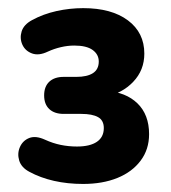

<svg xmlns="http://www.w3.org/2000/svg" viewBox="-20 -729 420 472"><path d="M184.2 -276.8Q146 -276.8 112.6 -284.4Q79.2 -292 52.5 -306.5Q32.5 -317 27.2 -334.4Q22 -351.8 29 -367.6Q36 -383.5 52 -389.8Q68 -396 90.8 -385.5Q109.8 -376.8 129.2 -372.8Q148.8 -368.8 169.2 -368.8Q201.2 -368.8 218.2 -380.4Q235.2 -392 235.2 -414.2Q235.2 -433.2 221 -441.1Q206.8 -449 180 -449H136.5Q113.8 -449 101.1 -460.9Q88.5 -472.8 88.5 -494.5Q88.5 -516.2 101.1 -528.1Q113.8 -540 136.5 -540H167.5Q194.2 -540 208.5 -549.2Q222.8 -558.5 222.8 -577.8Q222.8 -595.2 207.8 -606.1Q192.8 -617 162.5 -617Q146.5 -617 129.8 -613.1Q113 -609.2 97.8 -602.2Q75.5 -591.5 58.8 -597.6Q42 -603.8 35 -619.2Q28 -634.8 33.2 -651.8Q38.5 -668.8 59.2 -679.8Q86.2 -694.5 118.9 -701.8Q151.5 -709 184.5 -709Q254.2 -709 294.5 -678.9Q334.8 -648.8 334.8 -597.2Q334.8 -556.5 307.5 -527.9Q280.2 -499.2 240.2 -492.2V-505.8Q289.5 -502.5 318 -474.8Q346.5 -447 346.5 -399.2Q346.5 -361.5 325.6 -333.9Q304.8 -306.2 268.5 -291.5Q232.2 -276.8 184.2 -276.8Z"/></svg>

Font: Nunito ExtraLight
Style: Regular
Weight: 200
Designer: Vernon Adams
Foundry: Vernon Adams
Version: Version 3.602;April 4, 2023;FontCreator 14.0.0.2856 64-bit